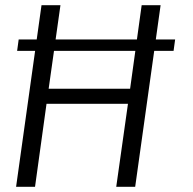

<svg xmlns="http://www.w3.org/2000/svg" viewBox="-20 -720 744 740"><path d="M140 -700H213L163 -346L151 -378H496L477 -346L526 -700H599L501 0H428L478 -354L488 -320H143L164 -354L115 0H42ZM655 -568 649 -524H46L52 -568Z"/></svg>

Font: Pathway Extreme SemiCondensed Light
Style: Italic
Weight: 300
Width: 4
Italic angle: -8°
Version: Version 1.001;gftools[0.9.26]